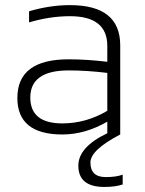

<svg xmlns="http://www.w3.org/2000/svg" viewBox="-20 -533 575 761"><path d="M252 -253.9Q100.1 -253.9 100.1 -146.5Q100.1 -43.9 227.1 -43.9Q320.8 -43.9 405.3 -93.8V-244.1Q323.7 -253.9 252 -253.9ZM405.3 -4.9V-50.8Q317.4 0 227.1 0Q48.8 0 48.8 -145Q48.8 -297.9 252 -297.9Q323.7 -297.9 405.3 -288.1V-351.1Q405.3 -468.8 257.3 -468.8Q178.2 -468.8 95.2 -444.3V-488.3Q178.2 -512.7 257.3 -512.7Q456.5 -512.7 456.5 -353.5V0Q338.4 61.5 338.4 111.3Q338.4 168.9 399.4 168.9Q440.9 168.9 466.3 159.2V198.2Q436.5 208 393.6 208Q290.5 208 290.5 123.5Q290.5 49.8 405.3 -4.9Z"/></svg>

Font: Sansation Light
Style: Light
Weight: 300
Designer: Bernd Montag
Version: Version 1.301